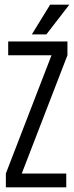

<svg xmlns="http://www.w3.org/2000/svg" viewBox="-20 -800 316 820"><path d="M268 -623V-564H15V-623ZM200 -564H268L73 -59H5ZM263 -59V0H5V-59ZM116 -653 194 -780H276L178 -653Z"/></svg>

Font: Teko Variable Light
Style: Regular
Weight: 300
Designer: Manushi Parikh, Jonny Pinhorn
Foundry: Indian Type Foundry
Version: Version 3.000